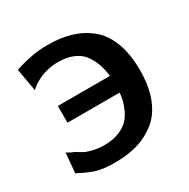

<svg xmlns="http://www.w3.org/2000/svg" viewBox="-165 -868 1029 1043"><g transform="rotate(-30 350.0 -346.5)"><path d="M48 -36 59 -160Q86 -143 102 -139H101Q130 -121 145 -113Q160 -105 192.5 -97Q225 -89 266 -89Q316 -89 355 -105Q394 -121 415 -143Q436 -165 450 -196Q464 -227 469 -249Q474 -271 476 -295H149V-400H476Q471 -440 460.5 -472Q450 -504 428.5 -536.5Q407 -569 366.5 -587.5Q326 -606 269 -606Q236 -606 206 -599.5Q176 -593 155.5 -583.5Q135 -574 120.5 -565Q106 -556 95.5 -547Q85 -538 84 -537L59 -678Q164 -715 266 -715Q344 -715 407 -697Q470 -679 522.5 -638Q575 -597 604 -523Q633 -449 633 -346Q633 -245 604.5 -172Q576 -99 524.5 -57.5Q473 -16 410 3Q347 22 268 22Q199 22 156.5 10.5Q114 -1 48 -36Z"/></g></svg>

Font: Coval
Style: Heavy
Weight: 900
Foundry: Context Ltd
Version: Version 001.000